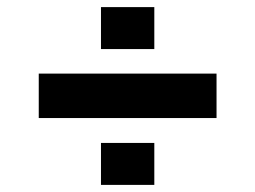

<svg xmlns="http://www.w3.org/2000/svg" viewBox="-20 -520 718 540"><path d="M89 -313H589V-188H89ZM264 -118H414V0H264ZM264 -500H414V-382H264Z"/></svg>

Font: Eudoxus Sans ExtraBold
Style: Regular
Weight: 800
Designer: Stijn de Vries
Foundry: tokotype
Version: Version 2.005